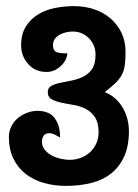

<svg xmlns="http://www.w3.org/2000/svg" viewBox="-20 -607 452 627"><path d="M222 -587Q256 -587 286.5 -577Q317 -567 340 -547.5Q363 -528 376.5 -500.5Q390 -473 390 -437Q390 -409 387 -391Q384 -373 376 -359.5Q368 -346 355 -334Q342 -322 322 -306Q341 -299 356 -285.5Q371 -272 381 -255Q391 -238 396 -218Q401 -198 401 -179Q401 -130 385.5 -96Q370 -62 343 -40.5Q316 -19 278 -9.5Q240 0 195 0Q157 0 123.5 -9.5Q90 -19 64.5 -38.5Q39 -58 24 -88.5Q9 -119 9 -160Q9 -178 17 -194Q25 -210 38 -221Q51 -232 68 -238.5Q85 -245 102 -245Q142 -245 159.5 -220Q177 -195 176 -158Q168 -163 159 -167.5Q150 -172 140 -172Q128 -172 122.5 -163.5Q117 -155 117 -144Q117 -129 126.5 -117.5Q136 -106 149.5 -99Q163 -92 179 -88.5Q195 -85 207 -85Q226 -85 243.5 -91.5Q261 -98 274 -110Q287 -122 294.5 -138.5Q302 -155 302 -175Q302 -207 289.5 -225Q277 -243 259 -252Q241 -261 219 -264.5Q197 -268 179 -272Q161 -276 148.5 -283Q136 -290 136 -306Q136 -320 147.5 -326.5Q159 -333 176.5 -336.5Q194 -340 214 -344Q234 -348 251.5 -356.5Q269 -365 280.5 -381.5Q292 -398 292 -428Q292 -460 270.5 -482Q249 -504 217 -504Q207 -504 196 -501.5Q185 -499 175.5 -494Q166 -489 159.5 -480.5Q153 -472 153 -460Q153 -439 168.5 -435.5Q184 -432 200 -433Q198 -409 177.5 -390.5Q157 -372 132 -372Q95 -372 72 -398Q49 -424 49 -459Q49 -496 64.5 -520.5Q80 -545 104.5 -560Q129 -575 160 -581Q191 -587 222 -587Z"/></svg>

Font: Gloria
Style: Regular
Weight: 400
Designer: Peter Wiegel
Foundry: Peter Wiegel
Version: Version 1.000